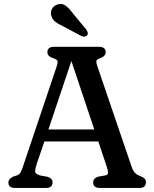

<svg xmlns="http://www.w3.org/2000/svg" viewBox="-20 -932 765 952"><path d="M240.5 -27.5Q240.5 0 207 0H55Q21.5 0 21.5 -27.5Q21.5 -44 44.5 -56L63 -62Q75.5 -66.5 81.2 -75.8Q87 -85 95.5 -111L261.5 -604Q267.5 -622.5 264.8 -630Q262 -637.5 245 -643Q215 -652.5 215 -672.5Q215 -700 248.5 -700H470.5Q504 -700 504 -672.5Q504 -652.5 473 -642Q461 -638 458.5 -630.8Q456 -623.5 461 -608.5L629 -116Q637 -90 646.8 -77.8Q656.5 -65.5 674.5 -59.5Q691.5 -52.5 697.5 -45.8Q703.5 -39 703.5 -27.5Q703.5 0 670.5 0H475Q442 0 442 -27.5Q442 -48 466.5 -56L503.5 -62.5Q516 -66 515.8 -76Q515.5 -86 508.5 -108L467.5 -230.5H200L162.5 -120.5Q154 -93.5 154.2 -81.8Q154.5 -70 178.5 -62L215.5 -55.5Q240.5 -48 240.5 -27.5ZM220 -290H447.5L334 -629.5ZM344 -862.5 408 -785.5Q412.5 -778 414.8 -770.8Q417 -763.5 412 -757Q407.5 -751.5 399.5 -750.5Q391.5 -749.5 384.5 -753L292 -802Q268 -813 253.8 -824.5Q239.5 -836 234.5 -853.5Q229 -871 237.5 -887.5Q246 -904 265.5 -910Q289.5 -917 307.2 -902.8Q325 -888.5 344 -862.5Z"/></svg>

Font: Fraunces 9pt S100
Style: Regular
Weight: 400
Version: Version 1.000; ttfautohint (v1.8.3)